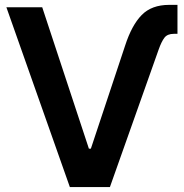

<svg xmlns="http://www.w3.org/2000/svg" viewBox="-20 -757 744 777"><path d="M486.3 -572.3Q513.2 -655.3 553.5 -696.3Q593.8 -737.3 664.6 -737.3H698.2V-620.1H683.6Q657.2 -620.1 645.3 -604.2Q633.3 -588.4 622.1 -556.6L424.8 0H262.7L5.9 -727.5H150.9L339.8 -155.3H347.7Z"/></svg>

Font: Inter Display Semi Bold
Style: Regular
Weight: 600
Designer: Rasmus Andersson
Foundry: rsms
Version: Version 4.000;git-37864ae